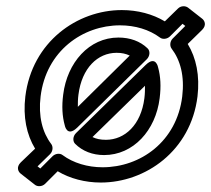

<svg xmlns="http://www.w3.org/2000/svg" viewBox="-20 -561 691 629"><path d="M457 -348 229 -125C218 -114 218 -98 226 -90C250 -66 283 -53 321 -53C417 -53 490 -134 503 -239C508 -278 506 -311 498 -340C498 -340 491 -381 457 -348ZM455 -280C455 -269 455 -254 453 -239C442 -152 389 -103 327 -103C309 -103 295 -106 283 -112ZM233 -143 461 -367C471 -377 473 -394 463 -403C439 -426 406 -438 368 -438C272 -438 200 -356 187 -251C182 -213 184 -180 192 -151C192 -151 199 -110 233 -143ZM235 -211C235 -222 235 -237 237 -251C248 -338 300 -388 362 -388C379 -388 392 -385 405 -379ZM587 -476 546 -435C536 -425 536 -410 542 -402C571 -364 585 -312 577 -245C559 -97 440 -13 316 -13C267 -13 220 -27 185 -53C176 -60 161 -58 152 -49L112 -9L103 -16L144 -56C154 -66 154 -81 148 -89C119 -127 105 -180 113 -245C131 -394 251 -478 373 -478C423 -478 469 -464 504 -438C513 -431 528 -433 537 -442L578 -483ZM642 -463C658 -479 650 -494 642 -500L596 -536C588 -542 573 -543 563 -533L520 -491C480 -515 431 -528 379 -528C233 -528 85 -424 63 -245C55 -178 67 -120 95 -74L48 -29C32 -13 40 2 48 8L94 44C102 51 118 51 128 41L169 0C209 24 259 37 310 37C457 37 605 -67 627 -245C635 -313 623 -371 595 -417Z"/></svg>

Font: Falling Sky
Style: ExtOuObl
Weight: 400
Designer: Paul D. Hunt
Foundry: Adobe Systems Incorporated
Version: Version 1.02